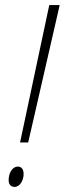

<svg xmlns="http://www.w3.org/2000/svg" viewBox="-20 -734 269 756"><path d="M59 -173H91L215 -714H174ZM37 2C60 2 73 -26 73 -49C73 -68 64 -78 51 -78C26 -78 14 -49 14 -25C14 -8 23 2 37 2Z"/></svg>

Font: Noto Sans ExtraCondensed ExtraLight
Style: Italic
Weight: 200
Width: 2
Italic angle: -12°
Designer: Monotype Design Team
Foundry: Monotype Imaging Inc.
Version: Version 2.013